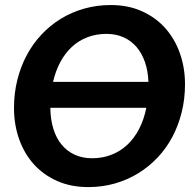

<svg xmlns="http://www.w3.org/2000/svg" viewBox="-20 -754 796 782"><path d="M733.5 -410.5Q733.5 -351 720 -296.8Q706.5 -242.5 681.8 -196Q657 -149.5 621.5 -112Q586 -74.5 542.2 -47.8Q498.5 -21 447.2 -6.5Q396 8 339.5 8Q269 8 213 -16.8Q157 -41.5 118 -84.8Q79 -128 58 -187Q37 -246 37 -314.5Q37 -374 50.5 -428.2Q64 -482.5 88.8 -529Q113.5 -575.5 149 -613.2Q184.5 -651 228.2 -677.8Q272 -704.5 323.2 -719Q374.5 -733.5 431 -733.5Q501.5 -733.5 557.5 -708.5Q613.5 -683.5 652.5 -640Q691.5 -596.5 712.5 -537.5Q733.5 -478.5 733.5 -410.5ZM355.5 -109.5Q398 -109.5 434.2 -123.8Q470.5 -138 498.8 -164.5Q527 -191 546.8 -229.2Q566.5 -267.5 576 -315H185Q185.5 -268.5 197 -230.5Q208.5 -192.5 230.5 -165.5Q252.5 -138.5 284 -124Q315.5 -109.5 355.5 -109.5ZM413.5 -616Q372 -616 336.5 -602.5Q301 -589 273.2 -563.5Q245.5 -538 226 -501.8Q206.5 -465.5 196 -420.5H584.5Q583 -464.5 570.5 -500.8Q558 -537 536.2 -562.5Q514.5 -588 483.5 -602Q452.5 -616 413.5 -616Z"/></svg>

Font: Lato Heavy
Style: Italic
Weight: 800
Italic angle: -7°
Designer: Lukasz Dziedzic
Foundry: tyPoland Lukasz Dziedzic
Version: Version 2.007; 2014-02-27